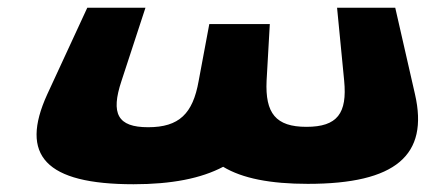

<svg xmlns="http://www.w3.org/2000/svg" viewBox="-20 -458 1125 495"><path d="M355 -438H205L101.9 -215C29.7 -57 97.4 17 324.4 17C422.4 17 498.7 2 555.3 -28C604.7 2 677.6 16 773.6 16C1000.6 16 1085.9 -58 1049.9 -215L999 -438H849L867.3 -250C875.4 -166 850 -131 770 -131C691 -131 663.4 -166 667.3 -250L675.6 -396H519.6L492.1 -249C477.2 -165 441.9 -130 361.9 -130C282.9 -130 265.2 -165 293.1 -249Z"/></svg>

Font: Hussar Milosc
Style: Obl
Weight: 700
Foundry: Cannot Into Space Fonts
Version: Version 1.02